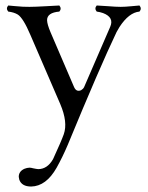

<svg xmlns="http://www.w3.org/2000/svg" viewBox="-20 -434 535 695"><path d="M185.1 172.9Q147 240.2 92.8 241.2Q58.6 241.2 49.8 216.3Q48.3 210.9 47.9 206.1Q47.9 186 68.8 176.8Q77.6 173.3 86.9 172.9Q91.8 172.9 100.6 175.3Q111.8 177.7 118.2 178.2Q150.9 178.2 171.4 143.1Q172.4 141.1 172.9 140.1Q202.1 76.7 210.9 51.8Q226.1 8.3 198.2 -57.1L89.8 -308.1Q64 -368.7 44.4 -381.3Q30.8 -389.6 9.8 -392.1Q0.5 -403.3 9.8 -414.1Q15.6 -414.1 31.7 -412.1Q65.9 -408.7 86.9 -409.2Q106.4 -409.2 148.4 -411.6Q180.2 -413.6 194.8 -414.1Q204.1 -402.8 194.8 -392.1Q149.9 -388.2 150.4 -360.4Q150.9 -345.7 163.1 -316.9L248 -119.1Q256.3 -100.1 273.4 -107.4Q280.8 -111.8 284.2 -118.2L378.9 -336.9Q394 -371.1 353 -386.7Q341.8 -390.6 330.1 -392.1Q320.8 -403.3 330.1 -414.1Q346.2 -413.6 370.6 -411.6Q399.4 -409.2 417 -409.2Q432.6 -409.2 457 -411.6Q475.6 -413.6 484.9 -414.1Q494.1 -402.8 484.9 -392.1Q446.8 -388.7 412.6 -336.4Q406.2 -326.2 401.9 -317.9Q340.8 -189.9 225.1 90.8Q206.1 135.3 185.1 172.9Z"/></svg>

Font: Linux Libertine Display O
Style: Regular
Weight: 400
Designer: Philipp H. Poll
Foundry: Philipp H. Poll
Version: Version 5.0.9